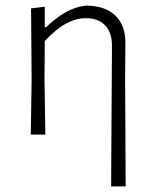

<svg xmlns="http://www.w3.org/2000/svg" viewBox="-20 -481 552 686"><path d="M140 -457V-384H145Q216 -453 286 -461Q355 -461 392 -425.5Q429 -390 428 -325L427 -197L429 185H377L380 -315Q381 -363 356.5 -389.5Q332 -416 287 -416Q214 -416 140 -334L139 -198L142 0H90L93 -195L91 -451Z"/></svg>

Font: Alegreya Sans Light
Style: Regular
Weight: 300
Designer: Juan Pablo del Peral
Foundry: Huerta Tipografica
Version: Version 2.007